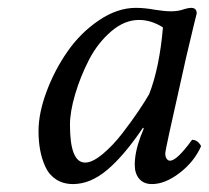

<svg xmlns="http://www.w3.org/2000/svg" viewBox="-20 -459 532 489"><path d="M359.9 -219.2Q386.2 -286.6 395 -389.2Q365.2 -408.2 334 -408.2Q296.9 -408.2 262.7 -378.7Q228.5 -349.1 206.5 -306.4Q184.6 -263.7 171.4 -219Q158.2 -174.3 158.2 -141.1Q158.2 -44.9 196.8 -44.9Q215.3 -44.9 241.2 -66.4Q267.1 -87.9 291.3 -119.1Q315.4 -150.4 332.8 -176.3Q350.1 -202.1 359.9 -219.2ZM466.8 -439Q481 -439 481 -424.8Q478 -414.1 454.1 -313L411.1 -120.1Q400.9 -73.2 400.9 -67.9Q400.9 -60.5 403.6 -56.2Q406.2 -51.8 408.4 -50.8Q410.6 -49.8 413.1 -49.8Q430.7 -49.8 469.2 -103Q483.4 -103 492.2 -86.9Q474.6 -46.9 437.5 -18.6Q400.4 9.8 367.2 9.8Q345.7 9.8 334.5 -3.7Q323.2 -17.1 323.2 -39.1Q323.2 -71.3 337.9 -110.8L346.2 -131.8L344.2 -133.8Q296.4 -63 253.4 -26.6Q210.4 9.8 166 9.8Q141.1 9.8 123 -2Q105 -13.7 95.7 -33.9Q86.4 -54.2 82.3 -76.7Q78.1 -99.1 78.1 -125Q78.1 -170.9 98.6 -225.8Q119.1 -280.8 152.1 -328.1Q185.1 -375.5 231.9 -407.2Q278.8 -439 326.2 -439Q348.1 -439 375 -434.1Q398.9 -430.2 416 -430.2Q434.6 -430.2 450.2 -436Q460.4 -439 466.8 -439Z"/></svg>

Font: Common Serif
Style: Italic
Weight: 400
Italic angle: -12°
Designer: Philipp H. Poll, Khaled Hosny
Foundry: Stefan Peev, Context Ltd.
Version: Version 1.026